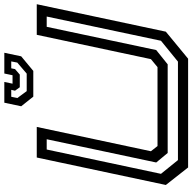

<svg xmlns="http://www.w3.org/2000/svg" viewBox="-21 -869 890 888"><g transform="rotate(-90 424.0 -425.0)"><path d="M93.5 0 12.5 -103 139.5 -700H281L168.5 -172L192.5 -141.5H557.5L594.5 -172L707 -700H848.5L721.5 -103L596.5 0ZM127.5 -47H583L679.5 -125.5L791.5 -654H744L636.5 -147.5L570.5 -94.5H160.5L116.5 -147.5L224 -654H176.5L64 -125.5ZM421 -716 376.5 -772 393 -850H489L481 -812H520L528 -850H624L607.5 -772L540 -716ZM446.5 -746.5H527.5L578.5 -790L584 -818H552L548.5 -800.5L523 -778.5H464.5L448.5 -800.5L452.5 -818H420.5L414.5 -790Z"/></g></svg>

Font: Tourney Expanded Medium
Style: Italic
Weight: 500
Width: 7
Italic angle: -12°
Designer: Tyler Finck
Foundry: Etcetera Type Co
Version: Version 1.010; ttfautohint (v1.8.3)